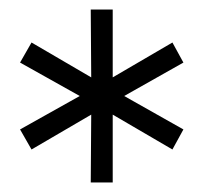

<svg xmlns="http://www.w3.org/2000/svg" viewBox="-20 -762 426 402"><path d="M216 -600 341 -673 364 -631 240 -561 364 -491 341 -449 216 -522V-380H170L171 -522L46 -449L22 -491L147 -561L22 -631L46 -673L171 -600L170 -742H216Z"/></svg>

Font: Modern
Style: Small
Weight: 400
Designer: Julieta Ulanovsky
Foundry: Julieta Ulanovsky
Version: Version 8.000